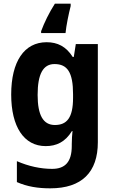

<svg xmlns="http://www.w3.org/2000/svg" viewBox="-20 -837 625 1046"><path d="M365 -804V-817H279C247 -767 221 -713 204 -667V-657H337C341 -698 354 -761 365 -804ZM234 -607C112 -607 41 -502 41 -322C41 -147 110 -41 229 -41C287 -41 335 -63 372 -123H375C373 -103 371 -76 371 -52V-42C371 45 335 83 264 83C202 83 136 69 72 41V155C129 180 187 189 254 189C426 189 513 101 513 -62V-597H393L382 -527H376C340 -584 293 -607 234 -607ZM277 -488C347 -488 378 -443 378 -324V-304C378 -195 344 -156 279 -156C215 -156 185 -210 185 -320C185 -434 215 -488 277 -488Z"/></svg>

Font: Noto Sans Tamil UI SemiCondensed
Style: Bold
Weight: 700
Width: 4
Designer: Jelle Bosma - Monotype Design Team
Foundry: Monotype Imaging Inc.
Version: Version 2.004